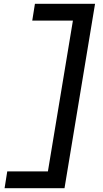

<svg xmlns="http://www.w3.org/2000/svg" viewBox="-20 -843 540 1006"><path d="M4 143 18 55H231L362 -735H149L163 -823H478L318 143Z"/></svg>

Font: Iosevka Curly Slab SmBdObl
Style: Regular
Weight: 600
Italic angle: -9°
Monospace: yes
Designer: Belleve Invis
Foundry: Belleve Invis
Version: Version 11.0.0; ttfautohint (v1.8.3)